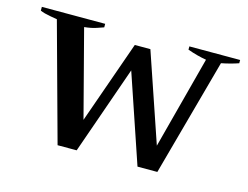

<svg xmlns="http://www.w3.org/2000/svg" viewBox="-75 -618 955 738"><g transform="rotate(15 402.5 -249.0)"><path d="M76 -467Q71 -468 47.5 -472Q24 -476 8 -483V-498H260V-484Q254 -482 234 -475Q214 -468 185 -465L275 -120L391 -449H453L573 -97L670 -465Q634 -471 595 -485V-498H797V-485Q765 -474 729 -467L601 0H522L403 -351L280 0H204Z"/></g></svg>

Font: Trirong Medium
Style: Regular
Weight: 500
Designer: Katatrad Team
Foundry: CadsonDemak
Version: Version 1.001